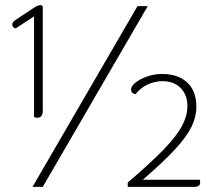

<svg xmlns="http://www.w3.org/2000/svg" viewBox="-20 -730 852 750"><path d="M113 -273V-666L41 -619Q28 -622 28 -634Q28 -643 39 -651L107 -696Q127 -710 137 -710Q143 -710 147 -706V-297Q147 -270 125 -270Q120 -270 113 -273ZM517 -706H557L147 0H107ZM479 -17Q567 -92 617.5 -144Q668 -196 690 -236.5Q712 -277 712 -315Q712 -360 685.5 -386.5Q659 -413 614 -413Q585 -413 557 -400Q529 -387 509 -362Q492 -366 492 -380Q492 -393 509 -407Q526 -421 554 -431Q582 -441 614 -441Q675 -441 711 -408Q747 -375 747 -313Q747 -274 728.5 -235.5Q710 -197 664.5 -147.5Q619 -98 538 -28H760Q762 -24 762 -18Q762 0 739 0H479Z"/></svg>

Font: Thasadith
Style: Regular
Weight: 400
Designer: Cadson Demak Co.,Ltd.
Foundry: Cadson Demak Co.,Ltd.
Version: Version 1.000; ttfautohint (v1.6)